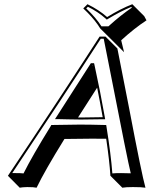

<svg xmlns="http://www.w3.org/2000/svg" viewBox="-20 -832 729 912"><path d="M456.1 -696.8Q433.6 -733.9 395.5 -772.5Q385.7 -782.2 375.5 -792L395.5 -812Q450.2 -785.2 488.8 -751Q554.2 -791 608.4 -812L665 -755.4L675.8 -735.4Q617.7 -697.3 555.7 -640.6L569.3 -584L512.7 -640.6ZM286.1 -171.9Q192.9 -21.5 153.8 59.6Q141.6 56.6 109.4 56.6Q85.9 57.1 73.7 59.6L17.6 2.9Q265.1 -366.7 453.1 -658.2H481L537.6 -601.6Q554.7 -518.1 593.3 -317.9Q653.3 -2.9 670.9 59.6Q653.8 56.6 611.3 56.6Q578.1 56.6 561 59.6L504.4 2.9Q500 -67.4 484.4 -172.9Q444.8 -173.3 415.5 -173.3Q356.4 -173.3 286.1 -171.9ZM350.6 -273.9Q356.9 -273.9 363.3 -273.9Q406.2 -273.9 467.8 -275.4Q456.1 -342.8 441.4 -415.5Q380.4 -320.3 350.6 -273.9ZM419.4 -519Q418.9 -520.5 418.9 -522H417ZM477.5 -277.3 479.5 -265.6H468.3Q405.8 -264.2 363.3 -264.2Q346.2 -264.2 303.2 -265.1Q272 -265.6 259.3 -266.1H241.2L251 -281.2Q281.7 -330.1 408.7 -527.3L411.6 -531.7H426.8L428.7 -523.9Q457.5 -392.1 477.5 -277.3ZM221.2 -233.4 223.6 -238.3H229.5Q301.8 -239.7 358.9 -240.2Q406.2 -240.2 476.1 -238.3H484.4L485.8 -230Q506.8 -99.1 513.7 -8.3Q528.8 -9.8 555.2 -9.8Q585.4 -9.8 601.1 -8.8Q586.9 -64 502.9 -495.1Q484.9 -586.9 472.7 -647.9H458.5Q274.9 -363.8 38.1 -9.8Q44.9 -9.8 53.2 -9.8Q79.6 -9.8 91.8 -8.3Q132.3 -89.8 221.2 -233.4ZM461.9 -707H495.1Q553.2 -759.8 606 -795.4L604 -799.3Q552.7 -778.3 493.7 -742.7L487.3 -738.8L481.9 -743.7Q445.8 -775.9 397.5 -799.8L389.6 -792Q436.5 -747.1 461.9 -707Z"/></svg>

Font: Linux Biolinum Shadow O
Style: Italic
Weight: 400
Italic angle: -12°
Designer: Philipp H. Poll
Foundry: Philipp H. Poll
Version: Version 0.6.2